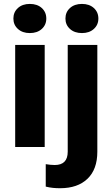

<svg xmlns="http://www.w3.org/2000/svg" viewBox="-20 -761 575 994"><path d="M49.3 -665Q49.3 -698.2 72.8 -719.5Q96.2 -740.7 134.3 -740.7Q172.9 -740.7 196.3 -719.5Q219.7 -698.2 219.7 -665Q219.7 -632.3 196.3 -611.1Q172.9 -589.8 134.3 -589.8Q96.2 -589.8 72.8 -611.1Q49.3 -632.3 49.3 -665ZM211.4 -528.3V0H58.6V-528.3ZM318.8 -665Q318.8 -698.2 342.3 -719.5Q365.7 -740.7 404.3 -740.7Q442.4 -740.7 465.8 -719.5Q489.3 -698.2 489.3 -665Q489.3 -632.3 465.8 -611.1Q442.4 -589.8 404.3 -589.8Q365.7 -589.8 342.3 -611.1Q318.8 -632.3 318.8 -665ZM330.6 -528.3H483.9V24.4Q483.9 115.7 432.9 164.6Q381.8 213.4 291.5 213.4Q272 213.4 254.4 211.7Q236.8 210 216.8 205.1V88.9Q229 90.8 240 92Q251 93.3 263.2 93.3Q330.6 93.3 330.6 24.4Z"/></svg>

Font: Vazirmatn FD ExtraBold
Style: Regular
Weight: 800
Designer: Saber Rastikerdar
Foundry: Saber Rastikerdar
Version: Version 33.003